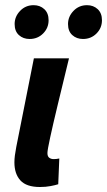

<svg xmlns="http://www.w3.org/2000/svg" viewBox="-20 -726 422 757"><path d="M137.1 11.3Q84.2 11.3 60.5 -14.6Q36.8 -40.5 36.8 -85.7Q36.8 -98.9 38.7 -113.3Q40.6 -127.7 44.1 -146.3L113.6 -496.1H252Q227 -393.8 207.8 -313.7Q188.5 -233.6 177.8 -184Q167 -134.5 167 -122.6Q167 -109 174.3 -103.9Q181.6 -98.7 191.1 -98.7Q195.7 -98.7 201.7 -99.2Q207.6 -99.7 213.8 -101.1L209.6 0.4Q197.6 4.2 179.2 7.7Q160.7 11.3 137.1 11.3ZM96.7 -572.3Q71.5 -572.3 54.6 -587.6Q37.7 -602.8 37.7 -631.3Q37.7 -660.7 59.3 -683.1Q80.8 -705.6 112.6 -705.6Q137.8 -705.6 154.7 -689.9Q171.6 -674.2 171.6 -646.2Q171.6 -615.6 150 -594Q128.5 -572.3 96.7 -572.3ZM307.2 -572.3Q282 -572.3 265.1 -587.6Q248.2 -602.8 248.2 -631.3Q248.2 -660.7 269.8 -683.1Q291.3 -705.6 323.1 -705.6Q348.3 -705.6 365.2 -689.9Q382 -674.2 382 -646.2Q382 -615.6 360.5 -594Q339 -572.3 307.2 -572.3Z"/></svg>

Font: Source Sans 3
Style: Italic
Weight: 200
Italic angle: -11°
Designer: Paul D. Hunt
Foundry: Adobe
Version: Version 3.046;hotconv 1.0.118;makeotfexe 2.5.65603